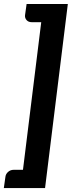

<svg xmlns="http://www.w3.org/2000/svg" viewBox="-56 -798 382 978"><path d="M-28.5 103.5Q-27 88.5 -15 77.8Q-3 67 13.5 67H61L154 -685H105.5Q89 -685 79.5 -695.5Q70 -706 71.5 -720.5L79.5 -777.5H289.5L173.5 160H-36.5Z"/></svg>

Font: Lato Black
Style: Italic
Weight: 900
Italic angle: -7°
Designer: Lukasz Dziedzic
Foundry: tyPoland Lukasz Dziedzic
Version: Version 2.007; 2014-02-27